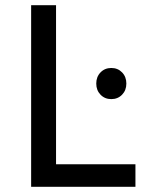

<svg xmlns="http://www.w3.org/2000/svg" viewBox="-20 -720 564 740"><path d="M100 -700H196V-87H502V0H100ZM467 -398Q467 -372 450.5 -355Q434 -338 409 -338Q384 -338 367.5 -355Q351 -372 351 -398Q351 -424 367.5 -441Q384 -458 409 -458Q434 -458 450.5 -441Q467 -424 467 -398Z"/></svg>

Font: Montserrat arm2
Style: Regular
Weight: 400
Designer: Julieta Ulanovsky
Foundry: Julieta Ulanovsky
Version: Version 6.000